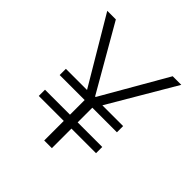

<svg xmlns="http://www.w3.org/2000/svg" viewBox="-192 -878 1027 1027"><g transform="rotate(45 322.0 -364.5)"><path d="M294 0V-148H105V-195H294V-306H105V-353H265L42 -729H107L320 -359H324L537 -729H602L381 -353H538V-306H352V-195H538V-148H352V0Z"/></g></svg>

Font: Mona Sans ExtraLight Light
Style: Regular
Weight: 300
Version: Version 2.000